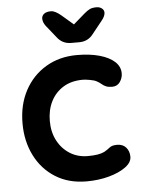

<svg xmlns="http://www.w3.org/2000/svg" viewBox="-54 -789 622 841"><g transform="rotate(-5 257.5 -368.0)"><path d="M298 -545Q355 -545 397.5 -533Q440 -521 463.5 -499.5Q487 -478 487 -448Q487 -428 475 -410.5Q463 -393 440 -393Q424 -393 413.5 -397.5Q403 -402 395 -409Q387 -416 376 -422Q366 -428 345.5 -431.5Q325 -435 315 -435Q264 -435 228.5 -413Q193 -391 174 -353.5Q155 -316 155 -267Q155 -219 174.5 -181.5Q194 -144 228.5 -122Q263 -100 308 -100Q333 -100 351 -103Q369 -106 381 -112Q395 -120 406 -129Q417 -138 439 -138Q465 -138 479 -121.5Q493 -105 493 -81Q493 -56 465 -35.5Q437 -15 391.5 -2.5Q346 10 293 10Q214 10 156 -26.5Q98 -63 66.5 -126Q35 -189 35 -267Q35 -349 68.5 -411.5Q102 -474 161.5 -509.5Q221 -545 298 -545ZM314 -600H278Q240 -600 217 -630L173 -685Q161 -701 161 -717Q161 -730 171.5 -738Q182 -746 202 -746Q220 -746 247 -723L312 -667L286 -670L347 -723Q361 -735 372 -740.5Q383 -746 402 -746Q416 -746 425.5 -738.5Q435 -731 435 -720Q435 -713 431.5 -704.5Q428 -696 419 -685L375 -630Q352 -600 314 -600Z"/></g></svg>

Font: Quicksand Variable Light
Style: Regular
Weight: 300
Designer: Andrew Paglinawan
Foundry: Andrew Paglinawan
Version: Version 3.004